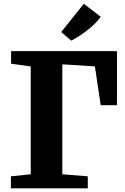

<svg xmlns="http://www.w3.org/2000/svg" viewBox="-20 -1020 678 1040"><path d="M39 0V-65L146.5 -76V-660L40 -675V-743H614L613.5 -450H525.5L494 -660.5L317.5 -671.5V-76L455.5 -65V0ZM366 -800 311.5 -846.5 434 -999.5 526 -929Q510.5 -908 490.8 -889Q471 -870 449.5 -853.5Q428 -837 407 -823.5Q386 -810 366.5 -800Z"/></svg>

Font: Merriweather 20pt Black
Style: Regular
Weight: 900
Version: Version 2.100